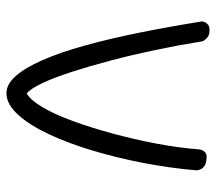

<svg xmlns="http://www.w3.org/2000/svg" viewBox="-58 -628 682 607"><g transform="rotate(90 283.5 -325.0)"><path d="M279 -4Q249 -2 222 -32Q195 -62 170.5 -118Q146 -174 124.5 -251.5Q103 -329 84 -423Q65 -517 48 -623Q48 -623 49 -626.5Q50 -630 52.5 -634.5Q55 -639 60.5 -642.5Q66 -646 76 -646Q86 -646 92.5 -643Q99 -640 103 -635.5Q107 -631 109 -627.5Q111 -624 111 -624Q123 -549 138.5 -475Q154 -401 172 -333Q190 -265 208 -209.5Q226 -154 243.5 -117Q261 -80 276 -68Q297 -80 319.5 -118Q342 -156 363 -213.5Q384 -271 402.5 -339Q421 -407 434.5 -478Q448 -549 453 -615Q453 -615 454 -619Q455 -623 458 -627.5Q461 -632 467 -635Q473 -638 485 -636Q498 -635 505 -630Q512 -625 515 -619Q518 -613 518.5 -609Q519 -605 519 -605Q512 -521 495.5 -436Q479 -351 456 -274.5Q433 -198 404.5 -137.5Q376 -77 344 -41.5Q312 -6 279 -4Z"/></g></svg>

Font: Sour Gummy Black ExtraLight
Style: Regular
Weight: 250
Version: Version 1.000